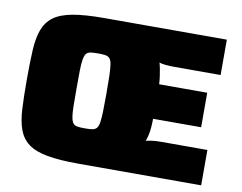

<svg xmlns="http://www.w3.org/2000/svg" viewBox="-76 -791 1125 893"><g transform="rotate(10 487.0 -344.0)"><path d="M347 0Q256 0 198.5 -10.5Q141 -21 109 -45Q77 -69 62.5 -108.5Q48 -148 45 -206.5Q42 -265 42 -344Q42 -423 45 -481.5Q48 -540 62.5 -579.5Q77 -619 109 -643Q141 -667 198.5 -677.5Q256 -688 347 -688H926V-521H707Q686 -521 665.5 -523Q645 -525 636 -529Q640 -515 643 -499Q646 -483 648.5 -465.5Q651 -448 652 -429H879V-266H652Q652 -246 650.5 -227Q649 -208 645.5 -191Q642 -174 636 -159Q642 -161 660.5 -164Q679 -167 707 -167H926V0ZM347 -167Q368 -167 381.5 -169Q395 -171 402.5 -179.5Q410 -188 413 -207Q416 -226 417 -259Q418 -292 418 -344Q418 -396 417 -429Q416 -462 413 -481Q410 -500 402.5 -508.5Q395 -517 381.5 -519Q368 -521 347 -521Q326 -521 312.5 -519Q299 -517 292 -508.5Q285 -500 281.5 -481Q278 -462 277.5 -429Q277 -396 277 -344Q277 -292 277.5 -259Q278 -226 281.5 -207Q285 -188 292 -179.5Q299 -171 312.5 -169Q326 -167 347 -167Z"/></g></svg>

Font: Saira Thin Black
Style: Regular
Weight: 900
Version: Version 1.101